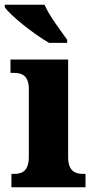

<svg xmlns="http://www.w3.org/2000/svg" viewBox="-35 -786 397 806"><path d="M171 -606H247V-619C220 -657 171 -721 152 -766H-15V-756C8 -721 108 -642 171 -606ZM13 0H324V-56H314C277 -56 251 -71 251 -127V-536H9V-480H25C60 -480 86 -465 86 -413V-128C86 -71 61 -56 24 -56H13Z"/></svg>

Font: Noto Serif Devanagari SemiCondensed ExtraBold
Style: Regular
Weight: 800
Width: 4
Designer: Universal Thirst, Indian Type Foundry and the Monotype Design Team
Foundry: Monotype Imaging Inc.
Version: Version 2.004